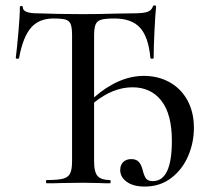

<svg xmlns="http://www.w3.org/2000/svg" viewBox="-20 -674 783 706"><path d="M693 -204Q693 -149 671.5 -99.5Q650 -50 609 -19Q568 12 512 12Q470 12 446 -5.5Q422 -23 422 -49Q422 -67 433 -78Q444 -89 463 -89Q480 -89 489.5 -79.5Q499 -70 504 -51Q510 -26 517.5 -17Q525 -8 542 -8Q612 -8 612 -156Q612 -254 573.5 -303.5Q535 -353 467 -353Q396 -353 326 -297V-81Q326 -40 339.5 -26Q353 -12 384 -12Q387 -12 387 -6Q387 0 384 0Q359 0 344 -1L285 -2L207 -1Q187 0 152 0Q149 0 149 -6Q149 -12 152 -12Q193 -12 212 -17Q231 -22 238 -36.5Q245 -51 245 -81V-544Q245 -572 240 -585Q235 -598 221 -602Q207 -606 176 -606Q123 -606 93.5 -571.5Q64 -537 50 -460Q50 -458 44 -458Q38 -458 38 -461Q42 -492 47.5 -553.5Q53 -615 53 -647Q53 -652 58.5 -652Q64 -652 64 -647Q64 -625 118 -625Q198 -622 285 -622Q343 -622 407 -624L471 -625Q505 -625 521 -630Q537 -635 542 -650Q543 -654 548.5 -654Q554 -654 554 -650Q551 -622 548 -560Q545 -498 545 -461Q545 -458 539 -458Q533 -458 533 -461Q526 -538 495 -572Q464 -606 401 -606Q367 -606 352 -601.5Q337 -597 331.5 -584Q326 -571 326 -542V-316Q417 -395 509 -395Q561 -395 603 -372Q645 -349 669 -305.5Q693 -262 693 -204Z"/></svg>

Font: Cormorant Infant Medium
Style: Regular
Weight: 500
Designer: Christian Thalmann (Catharsis Fonts)
Version: Version 3.000